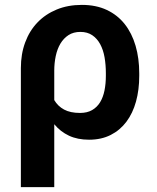

<svg xmlns="http://www.w3.org/2000/svg" viewBox="-20 -558 640 781"><path d="M546.4 -249.5Q546.4 -192.4 533.2 -144.8Q520 -97.2 494.1 -62.7Q468.3 -28.3 430.2 -9Q392.1 10.3 342.3 10.3Q295.4 10.3 260.5 -6.1Q225.6 -22.5 200.7 -52.7V203.1H64.9V-281.2Q64.9 -338.4 82.5 -385.7Q100.1 -433.1 132.6 -466.8Q165 -500.5 210.7 -519.3Q256.3 -538.1 313 -538.1Q370.6 -538.1 414.3 -517.6Q458 -497.1 487.3 -460Q516.6 -422.9 531.5 -371.8Q546.4 -320.8 546.4 -259.8ZM410.6 -259.8Q410.6 -294.4 405.3 -325Q399.9 -355.5 387.5 -378.4Q375 -401.4 355.2 -414.8Q335.4 -428.2 307.1 -428.2Q278.8 -428.2 258.8 -415.3Q238.8 -402.3 225.8 -380.6Q212.9 -358.9 206.8 -330.3Q200.7 -301.8 200.7 -270.5L200.2 -270H200.7V-150.9Q215.3 -126 240.7 -112.3Q266.1 -98.6 305.7 -98.6Q334.5 -98.6 354.5 -110.1Q374.5 -121.6 387 -141.8Q399.4 -162.1 405 -189.7Q410.6 -217.3 410.6 -249.5Z"/></svg>

Font: Roboto Mono
Style: Bold
Weight: 700
Designer: Google
Version: Version 2.000985; 2015; ttfautohint (v1.3)